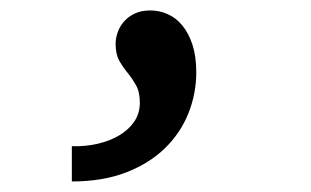

<svg xmlns="http://www.w3.org/2000/svg" viewBox="-20 -177 590 364"><path d="M116.2 100.1V167C155.3 167 189.5 161.3 219 149.9C248.5 138.5 273 123.2 292.7 104C312.4 84.8 327.2 62.7 337.2 37.8C347.1 12.9 352.1 -13 352.1 -40C352.1 -59.9 349.7 -77.1 345 -91.8C340.3 -106.4 333.9 -118.7 325.9 -128.4C318 -138.2 308.7 -145.4 298.1 -150.1C287.5 -154.9 276.5 -157.2 265.1 -157.2C253.7 -157.2 243.9 -155.3 235.6 -151.4C227.3 -147.5 220.5 -142.4 215.1 -136.2C209.7 -130 205.7 -123.2 203.1 -115.7C200.5 -108.2 199.2 -101.1 199.2 -94.2C199.2 -80.6 201.6 -69.7 206.3 -61.5C211 -53.4 216.3 -45.7 222.2 -38.6C228 -31.4 233.3 -23.6 238 -15.1C242.8 -6.7 245.1 4.4 245.1 18.1C245.1 31.4 241.5 43.3 234.4 53.7C227.2 64.1 217.7 72.8 205.8 79.8C193.9 86.8 180.2 92.1 164.6 95.7C148.9 99.3 132.8 100.7 116.2 100.1Z"/></svg>

Font: CodeNewRoman Nerd Font Mono
Style: Regular
Weight: 400
Monospace: yes
Designer: Sam Radian
Foundry: Code New Roman
Version: Version 2.00 November 29, 2014;Nerd Fonts 3.2.1